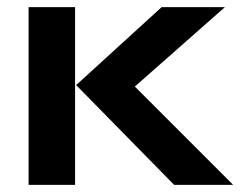

<svg xmlns="http://www.w3.org/2000/svg" viewBox="-20 -517 680 537"><path d="M60 -497H190V0H60ZM609 -497 313 -236 316 -316 632 0H467L193 -279L432 -497Z"/></svg>

Font: Syne
Style: Bold
Weight: 700
Designer: Lucas Descroix
Foundry: Bonjour Monde
Version: Version 2.200